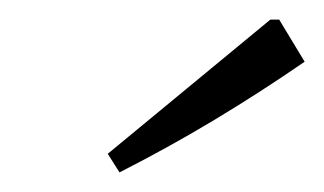

<svg xmlns="http://www.w3.org/2000/svg" viewBox="-20 -737 331 196"><path d="M102 -561 90 -580 256 -717H265L291 -674Q246 -643 199.5 -615Q153 -587 102 -561Z"/></svg>

Font: Piazzolla SC Light
Style: Italic
Weight: 300
Italic angle: -11.3°
Designer: Juan Pablo del Peral
Foundry: Huerta Tipografica
Version: Version 1.330